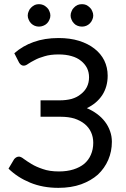

<svg xmlns="http://www.w3.org/2000/svg" viewBox="-20 -909 615 936"><path d="M49.8 -649.4Q90.8 -685.5 143.6 -704.1Q197.3 -723.6 265.6 -723.6Q321.3 -723.6 365.2 -710Q409.2 -696.3 440.4 -671.9Q471.7 -647.5 488.3 -614.3Q504.9 -580.1 504.9 -540Q504.9 -486.3 478.5 -445.3Q451.2 -404.3 403.3 -381.8Q430.7 -370.1 453.1 -353.5Q475.6 -336.9 491.2 -316.4Q507.8 -294.9 516.6 -269.5Q525.4 -245.1 525.4 -217.8Q525.4 -170.9 507.8 -129.9Q490.2 -88.9 457 -57.6Q423.8 -28.3 376 -10.7Q327.1 6.8 264.6 6.8Q188.5 6.8 127 -18.6Q65.4 -43.9 21.5 -86.9Q30.3 -101.6 48.8 -132.8Q52.7 -137.7 58.6 -141.6Q65.4 -145.5 72.3 -145.5Q82 -145.5 96.7 -133.8Q111.3 -123 133.8 -109.4Q156.2 -95.7 188.5 -85Q220.7 -73.2 267.6 -73.2Q306.6 -73.2 337.9 -83Q369.1 -92.8 390.6 -110.4Q412.1 -128.9 422.9 -154.3Q434.6 -180.7 434.6 -212.9Q434.6 -241.2 423.8 -264.6Q413.1 -288.1 392.6 -304.7Q372.1 -321.3 342.8 -331.1Q313.5 -339.8 276.4 -339.8Q243.2 -339.8 177.7 -339.8Q177.7 -360.4 177.7 -419.9Q201.2 -419.9 272.5 -419.9Q302.7 -419.9 329.1 -426.8Q355.5 -434.6 373 -449.2Q392.6 -463.9 403.3 -484.4Q414.1 -505.9 414.1 -532.2Q414.1 -556.6 404.3 -577.1Q393.6 -597.7 375 -612.3Q356.4 -627.9 328.1 -635.7Q300.8 -643.6 265.6 -643.6Q225.6 -643.6 197.3 -634.8Q168.9 -627 149.4 -616.2Q129.9 -606.4 117.2 -597.7Q105.5 -588.9 95.7 -588.9Q87.9 -588.9 83 -592.8Q78.1 -595.7 73.2 -603.5Q65.4 -619.1 49.8 -649.4ZM225.6 -833Q225.6 -822.3 220.7 -812.5Q216.8 -802.7 209 -794.9Q201.2 -787.1 190.4 -783.2Q180.7 -779.3 169.9 -779.3Q159.2 -779.3 149.4 -783.2Q139.6 -787.1 131.8 -794.9Q124 -802.7 120.1 -812.5Q115.2 -822.3 115.2 -833Q115.2 -844.7 120.1 -854.5Q124 -865.2 131.8 -872.1Q139.6 -879.9 149.4 -884.8Q159.2 -888.7 169.9 -888.7Q180.7 -888.7 190.4 -884.8Q201.2 -879.9 209 -872.1Q216.8 -865.2 220.7 -854.5Q225.6 -844.7 225.6 -833ZM434.6 -833Q434.6 -822.3 429.7 -812.5Q425.8 -802.7 418 -794.9Q410.2 -787.1 400.4 -783.2Q390.6 -779.3 379.9 -779.3Q368.2 -779.3 358.4 -783.2Q347.7 -787.1 340.8 -794.9Q333 -802.7 329.1 -812.5Q324.2 -822.3 324.2 -833Q324.2 -844.7 329.1 -854.5Q333 -865.2 340.8 -872.1Q347.7 -879.9 358.4 -884.8Q368.2 -888.7 379.9 -888.7Q390.6 -888.7 400.4 -884.8Q410.2 -879.9 418 -872.1Q425.8 -865.2 429.7 -854.5Q434.6 -844.7 434.6 -833Z"/></svg>

Font: Lato
Style: Regular
Weight: 400
Designer: Lukasz Dziedzic with Adam Twardoch and Botio Nikoltchev
Version: Version 2.015; 2015-08-06; http://www.latofonts.com/